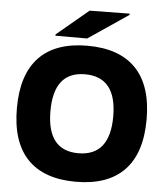

<svg xmlns="http://www.w3.org/2000/svg" viewBox="-62 -997 925 1066"><g transform="rotate(5 400.5 -464.0)"><path d="M400 -145Q576 -145 576 -365Q576 -585 400 -585Q226 -585 226 -365Q226 -145 400 -145ZM130.5 -81.5Q39 -177 39 -365Q39 -553 130.5 -648.5Q222 -744 400 -744Q578 -744 670 -648.5Q762 -553 762 -365Q762 -177 670 -81.5Q578 14 400 14Q222 14 130.5 -81.5ZM217 -784V-791L394 -939L617 -942V-935L394 -784Z"/></g></svg>

Font: Nacelle Heavy
Style: Regular
Weight: 800
Designer: Sora Sagano
Foundry: Sora Sagano
Version: Version 1.000;FEAKit 1.0